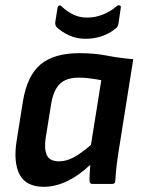

<svg xmlns="http://www.w3.org/2000/svg" viewBox="-20 -707 545 738"><path d="M148.9 11Q80 11 55.4 -36.2Q30.9 -83.3 43.9 -165.3L68 -317Q84.3 -416.1 135.9 -459.4Q187.6 -502.7 285.6 -502.7Q342.8 -502.7 390.5 -493.3Q438.1 -484 492.2 -479.4L435.8 -124.6Q430.8 -92.9 427.6 -65Q424.5 -37.1 423.1 -11.1Q422.7 0 411 0H335.3Q324.9 0 324.2 -11.1Q323.8 -25.4 325 -41.6Q326.1 -57.9 327.1 -73.8Q283.9 -32.6 238.4 -10.8Q192.9 11 148.9 11ZM207 -86.9Q235 -86.9 263.5 -102.3Q292.1 -117.7 329.6 -149.9L369.3 -398.7Q349.3 -402.7 326.5 -405.6Q303.7 -408.6 283.1 -408.6Q234.9 -408.6 210.4 -384.9Q185.8 -361.2 176.9 -309.2L155.7 -177.5Q149.1 -134.5 160 -110.7Q170.9 -86.9 207 -86.9ZM307.7 -557.9Q274.3 -557.9 245.6 -571.1Q216.9 -584.4 197.3 -603.1Q194.6 -606.8 193.1 -611.3Q191.6 -615.9 192.6 -623.3L201.1 -676.5Q202.4 -684.2 207.3 -685.7Q212.2 -687.2 216.9 -682.2Q238.8 -661.9 262.5 -650.6Q286.3 -639.4 314.9 -639.4Q345.7 -639.4 374.8 -650.8Q403.9 -662.2 429.5 -683.8Q434.9 -688.2 440.3 -686Q445.7 -683.8 444.3 -677.1L435.2 -615.6Q434.2 -610.5 432.3 -606.4Q430.5 -602.4 425.7 -598.3Q404.1 -579.6 373.7 -568.7Q343.2 -557.9 307.7 -557.9Z"/></svg>

Font: Sofia Sans Semi Condensed
Style: Italic
Weight: 400
Italic angle: -9°
Designer: Botio Nikoltchev, Ani Petrova
Foundry: lettersoup
Version: Version 4.101